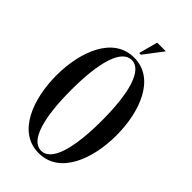

<svg xmlns="http://www.w3.org/2000/svg" viewBox="-258 -929 1017 1017"><g transform="rotate(45 250.0 -421.0)"><path d="M280 -850 251.5 -744H264.5L345 -850ZM250 -708C92 -708 25 -526 25 -350C25 -174 92 8 250 8C408 8 475 -174 475 -350C475 -526 408 -708 250 -708ZM250 -10C173 -10 135 -142 135 -350C135 -558 173 -690 250 -690C327 -690 365 -558 365 -350C365 -142 327 -10 250 -10Z"/></g></svg>

Font: Picaflor 24 pt
Style: Regular
Weight: 400
Designer: Ariel Martín Pérez
Foundry: Tunera Type Foundry
Version: Version 1.000;hotconv 1.0.109;makeotfexe 2.5.65596